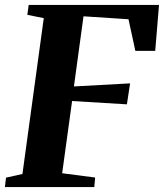

<svg xmlns="http://www.w3.org/2000/svg" viewBox="-28 -763 668 783"><path d="M-8 0 -3.5 -38.5 63.5 -53.5 150.5 -689 83.5 -702.5 89 -743H620.5L605 -555.5H524L496 -684.5L312.5 -696.5L273.5 -410.5L502.5 -423L489.5 -337.5L266 -351L225.5 -56.5L360 -39L356.5 0Z"/></svg>

Font: Merriweather 60pt ExtraBold
Style: Italic
Weight: 800
Italic angle: -7.8°
Version: Version 2.101